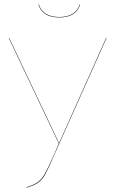

<svg xmlns="http://www.w3.org/2000/svg" viewBox="-20 -854 524 881"><path d="M252 -195Q247 -184 242 -172Q237 -160 231 -148Q203 -83 189 -57Q175 -31 156.5 -17Q138 -3 102 7L101 5Q136 -5 154.5 -19Q173 -33 187 -58.5Q201 -84 229 -147Q232 -155 250 -195L20 -680H22L251 -197L467 -680H469ZM156 -834H158Q167 -805 191 -790.5Q215 -776 252 -776Q289 -776 313 -790.5Q337 -805 346 -834H348Q330 -774 252 -774Q174 -774 156 -834Z"/></svg>

Font: FiraGO Two
Style: Regular
Weight: 100
Designer: bBox Type
Foundry: bBox Type GmbH
Version: Version 1.001